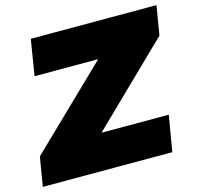

<svg xmlns="http://www.w3.org/2000/svg" viewBox="-125 -811 957 921"><g transform="rotate(-15 353.0 -350.5)"><path d="M729 -701 705 -556 316 -178H650L620 0H-23L1 -145L392 -523H76L105 -701Z"/></g></svg>

Font: Gontserrat Black
Style: Italic
Weight: 900
Italic angle: -11.3°
Designer: Julieta Ulanovsky
Foundry: Julieta Ulanovsky
Version: Version 6.001